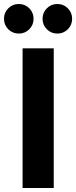

<svg xmlns="http://www.w3.org/2000/svg" viewBox="-27 -941 381 961"><path d="M86 -699H242V0H86ZM14.5 -794.5Q-7 -816 -7 -847Q-7 -878 14.5 -899.5Q36 -921 67 -921Q98 -921 119.5 -899.5Q141 -878 141 -847Q141 -816 119.5 -794.5Q98 -773 67 -773Q36 -773 14.5 -794.5ZM207.5 -794.5Q186 -816 186 -847Q186 -878 207.5 -899.5Q229 -921 260 -921Q291 -921 312.5 -899.5Q334 -878 334 -847Q334 -816 312.5 -794.5Q291 -773 260 -773Q229 -773 207.5 -794.5Z"/></svg>

Font: Montreal
Style: Bold
Weight: 700
Designer: Julieta Ulanovsky, usr_local_share
Foundry: Julieta Ulanovsky, usr_local_share
Version: Version 2.001